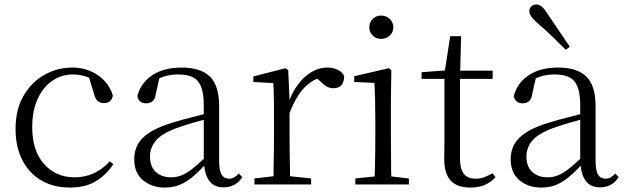

<svg xmlns="http://www.w3.org/2000/svg" viewBox="-20 -830 2816 864"><path d="M294 14Q222 14 167 -17.5Q112 -49 81 -108.5Q50 -168 50 -250Q50 -338 86.5 -400Q123 -462 181 -494Q239 -526 306 -526Q349 -526 386 -510.5Q423 -495 450 -466.5Q477 -438 488 -399Q480 -366 449 -366Q430 -366 419 -376Q408 -386 403 -408L381 -480Q373 -484 365 -486Q337 -495 308 -495Q256 -495 214.5 -466Q173 -437 149 -384Q125 -331 125 -258Q125 -151 178.5 -91.5Q232 -32 316 -32Q361 -32 400.5 -49.5Q440 -67 474 -104L490 -91Q457 -42 410.5 -14Q364 14 294 14Z M721 14Q663 14 623.5 -19Q584 -52 584 -114Q584 -152 601 -182Q618 -212 656.5 -236Q695 -260 759 -279Q801 -292 846 -303Q873 -310 897 -316V-354Q897 -411 884.5 -441Q872 -471 846.5 -483Q821 -495 781 -495Q752 -495 722 -487Q710 -483 697 -478L681 -407Q678 -384 666.5 -374.5Q655 -365 638 -365Q605 -365 598 -398Q614 -458 666 -492Q718 -526 798 -526Q883 -526 924.5 -485.5Q966 -445 966 -354V-111Q966 -61 977.5 -43.5Q989 -26 1010 -26Q1023 -26 1033 -31.5Q1043 -37 1055 -49L1070 -33Q1055 -9 1033.5 2Q1012 13 986 13Q942 13 921 -17Q903 -42 899 -84Q870 -53 844 -32Q816 -9 787 2.5Q758 14 721 14ZM897 -291Q874 -285 850 -278Q809 -266 773 -253Q708 -229 681.5 -197.5Q655 -166 655 -126Q655 -80 681.5 -56Q708 -32 751 -32Q774 -32 797 -41Q820 -50 849 -73Q870 -90 897 -115Z M1125 0V-27L1211 -37Q1211 -50 1211 -65Q1212 -106 1212.5 -150Q1213 -194 1213 -227V-285Q1213 -337 1212.5 -378Q1212 -419 1210 -456L1120 -461V-486L1264 -523L1277 -515L1283 -380Q1298 -420 1322 -451Q1349 -487 1382.5 -506.5Q1416 -526 1451 -526Q1479 -526 1500.5 -515.5Q1522 -505 1529 -486Q1528 -461 1516.5 -447Q1505 -433 1480 -433Q1463 -433 1448.5 -441.5Q1434 -450 1417 -468L1407 -476Q1375 -462 1349 -435Q1311 -395 1283 -321V-227Q1283 -194 1283.5 -150Q1284 -106 1285 -65Q1285 -50 1285 -37L1380 -27V0Z M1579 0V-27L1666 -36Q1667 -49 1667 -65Q1668 -106 1668.5 -150Q1669 -194 1669 -227V-285Q1669 -335 1668 -377.5Q1667 -420 1665 -457L1574 -461V-487L1729 -523L1741 -515L1739 -378V-227Q1739 -194 1739.5 -150Q1740 -106 1740 -65Q1740 -49 1741 -36L1820 -27V0ZM1695 -655Q1673 -655 1657.5 -669.5Q1642 -684 1642 -707Q1642 -730 1657.5 -745Q1673 -760 1695 -760Q1717 -760 1733.5 -745Q1750 -730 1750 -707Q1750 -684 1733.5 -669.5Q1717 -655 1695 -655Z M2097 14Q2036 14 2007.5 -18Q1979 -50 1979 -115Q1979 -138 1979.5 -156.5Q1980 -175 1980 -201V-475H1877V-505L1982 -513L2006 -667H2055L2051 -512H2197V-475H2050V-116Q2050 -69 2067.5 -47.5Q2085 -26 2119 -26Q2142 -26 2159 -32.5Q2176 -39 2196 -50L2210 -33Q2190 -10 2162 2Q2134 14 2097 14Z M2415 14Q2357 14 2317.5 -19Q2278 -52 2278 -114Q2278 -152 2295 -182Q2312 -212 2350.5 -236Q2389 -260 2453 -279Q2495 -292 2540 -303Q2567 -310 2591 -316V-354Q2591 -411 2578.5 -441Q2566 -471 2540.5 -483Q2515 -495 2475 -495Q2446 -495 2416 -487Q2404 -483 2391 -478L2375 -407Q2372 -384 2360.5 -374.5Q2349 -365 2332 -365Q2299 -365 2292 -398Q2308 -458 2360 -492Q2412 -526 2492 -526Q2577 -526 2618.5 -485.5Q2660 -445 2660 -354V-111Q2660 -61 2671.5 -43.5Q2683 -26 2704 -26Q2717 -26 2727 -31.5Q2737 -37 2749 -49L2764 -33Q2749 -9 2727.5 2Q2706 13 2680 13Q2636 13 2615 -17Q2597 -42 2593 -84Q2564 -53 2538 -32Q2510 -9 2481 2.5Q2452 14 2415 14ZM2591 -291Q2568 -285 2544 -278Q2503 -266 2467 -253Q2402 -229 2375.5 -197.5Q2349 -166 2349 -126Q2349 -80 2375.5 -56Q2402 -32 2445 -32Q2468 -32 2491 -41Q2514 -50 2543 -73Q2564 -90 2591 -115ZM2544 -620 2526 -606Q2495 -637 2464 -667Q2433 -697 2402 -723Q2380 -742 2371 -755Q2362 -768 2362 -779Q2362 -794 2372 -802Q2382 -810 2394 -810Q2406 -810 2417.5 -800.5Q2429 -791 2444 -768Q2468 -732 2493.5 -694.5Q2519 -657 2544 -620Z"/></svg>

Font: Early Summer Mincho Light
Style: Regular
Weight: 300
Designer: GuiWonder
Version: Version 1.002